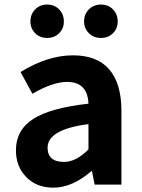

<svg xmlns="http://www.w3.org/2000/svg" viewBox="-20 -820 631 853"><path d="M216.8 13.7Q142.6 13.7 96.7 -33.2Q50.8 -80.1 50.8 -152.3Q50.8 -242.2 127.4 -291.5Q204.1 -340.8 373 -359.4Q369.1 -456.1 278.3 -456.1Q213.9 -456.1 124 -403.3L71.3 -500Q191.4 -574.2 304.7 -574.2Q411.1 -574.2 465.3 -511.7Q519.5 -449.2 519.5 -327.1V0H400.4L388.7 -59.6H385.7Q300.8 13.7 216.8 13.7ZM264.6 -100.6Q317.4 -100.6 373 -156.2V-268.6Q191.4 -245.1 191.4 -164.1Q191.4 -100.6 264.6 -100.6ZM115.2 -724.6Q115.2 -756.8 136.2 -778.3Q157.2 -799.8 189.5 -799.8Q221.7 -799.8 242.7 -778.3Q263.7 -756.8 263.7 -724.6Q263.7 -693.4 242.7 -672.4Q221.7 -651.4 189.5 -651.4Q157.2 -651.4 136.2 -672.4Q115.2 -693.4 115.2 -724.6ZM353.5 -724.6Q353.5 -756.8 375 -778.3Q396.5 -799.8 428.7 -799.8Q460.9 -799.8 481.9 -778.3Q502.9 -756.8 502.9 -724.6Q502.9 -693.4 481.9 -672.4Q460.9 -651.4 428.7 -651.4Q396.5 -651.4 375 -672.4Q353.5 -693.4 353.5 -724.6Z"/></svg>

Font: Gen Shin Gothic Bold
Style: Bold
Weight: 700
Designer: [Source Han Sans]
Ryoko NISHIZUKA  (kana & ideographs); Paul D. Hunt (Latin, Greek & Cyrillic); Wenlong ZHANG  (bopomofo
Version: Version 1.002.20150607